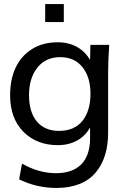

<svg xmlns="http://www.w3.org/2000/svg" viewBox="-20 -722 659 946"><path d="M270.5 -77.1C176.8 -77.1 123 -141.6 123 -252.9C123 -309.1 136.7 -354 164.1 -388.7C191.4 -423.3 229 -440.4 276.9 -440.4C323.7 -440.4 360.4 -423.8 386.2 -391.1C412.6 -358.4 425.8 -314.9 425.8 -259.8C425.8 -204.1 412.6 -159.7 386.2 -126.5C359.9 -93.8 321.3 -77.1 270.5 -77.1ZM259.3 204.1C346.7 204.1 413.6 175.3 453.1 126C493.7 76.7 512.7 11.2 512.7 -68.4V-366.2C512.7 -401.9 514.6 -446.8 518.1 -501H425.3L423.8 -426.8C394.5 -477.5 340.8 -513.7 264.6 -513.7C215.3 -513.7 172.4 -502.4 136.7 -479.5C64.9 -434.6 29.8 -354 29.8 -252C29.8 -176.8 51.8 -117.2 95.2 -72.8C139.2 -28.8 195.8 -6.8 265.1 -6.8C342.8 -6.8 396 -43.5 423.8 -93.8V-41.5C423.8 74.2 362.8 131.3 255.9 131.3C199.7 131.3 143.6 115.7 88.4 84L74.2 161.6C131.8 189.9 193.4 204.1 259.3 204.1ZM294.4 -613.3V-702.1H202.6V-613.3Z"/></svg>

Font: Ride
Style: Regular
Weight: 400
Version: Version 3.000